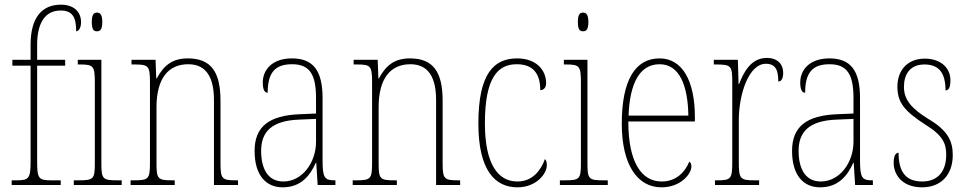

<svg xmlns="http://www.w3.org/2000/svg" viewBox="-20 -792 4142 822"><path d="M30 0H240V-20H198C145 -20 139 -28 139 -102V-511H259V-536H139V-600C139 -686 168 -747 240 -747C294 -747 306 -713 306 -658C317 -658 327 -673 327 -697C327 -744 293 -772 241 -772C158 -772 111 -715 111 -601V-536H33V-511H111V-102C111 -28 104 -20 51 -20H30Z M395 -658C409 -658 418 -666 418 -698C418 -729 409 -738 395 -738C381 -738 373 -729 373 -698C373 -666 381 -658 395 -658ZM296 0H501V-20H483C419 -20 414 -25 414 -95V-536H313V-516H322C381 -516 386 -509 386 -437V-95C386 -25 381 -20 316 -20H296Z M539 0H728V-20H719C655 -20 650 -25 650 -95V-333C650 -454 699 -517 786 -517C866 -517 896 -456 896 -364V0H999V-20H992C930 -20 924 -25 924 -95V-361C924 -485 883 -542 784 -542C718 -542 681 -512 651 -456H649L646 -536H543V-516H555C615 -516 622 -511 622 -441V-95C622 -25 616 -20 552 -20H539Z M1190 10C1269 10 1308 -41 1332 -95H1334L1340 0H1416V-20H1412C1370 -20 1361 -31 1361 -105V-372C1361 -491 1320 -542 1230 -542C1144 -542 1105 -492 1105 -439C1105 -410 1112 -395 1126 -395C1126 -479 1156 -517 1230 -517C1308 -517 1333 -471 1333 -371V-306L1264 -303C1132 -298 1070 -250 1070 -146C1070 -40 1120 10 1190 10ZM1193 -15C1126 -15 1098 -71 1098 -146C1098 -227 1142 -276 1263 -280L1333 -283V-185C1333 -96 1274 -15 1193 -15Z M1490 0H1679V-20H1670C1606 -20 1601 -25 1601 -95V-333C1601 -454 1650 -517 1737 -517C1817 -517 1847 -456 1847 -364V0H1950V-20H1943C1881 -20 1875 -25 1875 -95V-361C1875 -485 1834 -542 1735 -542C1669 -542 1632 -512 1602 -456H1600L1597 -536H1494V-516H1506C1566 -516 1573 -511 1573 -441V-95C1573 -25 1567 -20 1503 -20H1490Z M2195 10C2276 10 2321 -48 2321 -84C2321 -98 2319 -105 2313 -111C2296 -64 2261 -15 2195 -15C2111 -15 2056 -91 2056 -264C2056 -459 2111 -517 2192 -517C2264 -517 2293 -475 2293 -406C2306 -406 2318 -415 2318 -436C2318 -494 2274 -542 2194 -542C2095 -542 2028 -478 2028 -263C2028 -62 2100 10 2195 10Z M2476 -658C2490 -658 2499 -666 2499 -698C2499 -729 2490 -738 2476 -738C2462 -738 2454 -729 2454 -698C2454 -666 2462 -658 2476 -658ZM2377 0H2582V-20H2564C2500 -20 2495 -25 2495 -95V-536H2394V-516H2403C2462 -516 2467 -509 2467 -437V-95C2467 -25 2462 -20 2397 -20H2377Z M2812 10C2895 10 2940 -48 2940 -79C2940 -91 2936 -97 2931 -100C2913 -56 2876 -15 2813 -15C2725 -15 2670 -99 2670 -272H2955V-291C2955 -446 2901 -542 2804 -542C2700 -542 2642 -450 2642 -262C2642 -88 2708 10 2812 10ZM2927 -297H2671C2676 -431 2716 -517 2804 -517C2888 -517 2925 -428 2927 -297Z M3041 0H3230V-20H3212C3150 -20 3143 -25 3143 -97V-277C3143 -390 3186 -519 3259 -519C3304 -519 3312 -486 3312 -443C3327 -443 3333 -459 3333 -481C3333 -516 3310 -544 3263 -544C3195 -544 3164 -483 3144 -432H3142L3139 -536H3036V-516H3043C3110 -516 3115 -511 3115 -441V-97C3115 -25 3109 -20 3048 -20H3041Z M3491 10C3570 10 3609 -41 3633 -95H3635L3641 0H3717V-20H3713C3671 -20 3662 -31 3662 -105V-372C3662 -491 3621 -542 3531 -542C3445 -542 3406 -492 3406 -439C3406 -410 3413 -395 3427 -395C3427 -479 3457 -517 3531 -517C3609 -517 3634 -471 3634 -371V-306L3565 -303C3433 -298 3371 -250 3371 -146C3371 -40 3421 10 3491 10ZM3494 -15C3427 -15 3399 -71 3399 -146C3399 -227 3443 -276 3564 -280L3634 -283V-185C3634 -96 3575 -15 3494 -15Z M3928 10C4008 10 4059 -43 4059 -128C4059 -187 4039 -233 3954 -283C3885 -326 3850 -363 3850 -420C3850 -474 3876 -516 3938 -516C3998 -516 4028 -482 4028 -405C4043 -405 4049 -420 4049 -449C4049 -500 4009 -541 3939 -541C3867 -541 3822 -493 3822 -421C3822 -353 3852 -316 3944 -257C4017 -212 4031 -176 4031 -130C4031 -57 3994 -15 3928 -15C3855 -15 3827 -60 3827 -138C3814 -138 3806 -124 3806 -94C3806 -50 3837 10 3928 10Z"/></svg>

Font: Noto Serif Hebrew Condensed Thin
Style: Regular
Weight: 100
Width: 3
Designer: Monotype Design Team
Foundry: Monotype Imaging Inc.
Version: Version 2.004